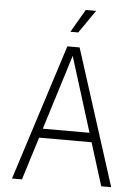

<svg xmlns="http://www.w3.org/2000/svg" viewBox="-60 -953 720 999"><g transform="rotate(5 300.0 -453.5)"><path d="M41 0 268 -710H332L559 0H507L437 -224H163L93 0ZM300 -663 178 -272H422ZM277 -787 347 -907H401L318 -787Z"/></g></svg>

Font: Geist Mono UltraLight
Style: Regular
Weight: 200
Monospace: yes
Designer: Basement.studio, Andrés Briganti, Mateo Zaragoza
Foundry: Basement.studio, Vercel, Andrés Briganti, Guido Ferreyra, Mateo Zaragoza
Version: Version 1.400; ttfautohint (v1.8.4.7-5d5b)